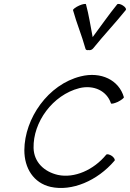

<svg xmlns="http://www.w3.org/2000/svg" viewBox="-20 -937 662 978"><path d="M454 -690C507 -756 567 -819 620 -885C625 -890 619 -901 606 -909C594 -917 581 -919 577 -915C533 -861 494 -804 452 -748C441 -804 433 -860 418 -915C418 -919 402 -917 384 -909C366 -901 351 -890 352 -885C370 -819 397 -756 415 -690C416 -683 423 -680 431 -682C439 -680 448 -683 454 -690ZM611 -442C586 -529 495 -574 391 -548C225 -507 105 -334 104 -172C104 -80 151 -5 238 15C346 39 476 -16 563 -118C568 -122 562 -133 551 -142C539 -150 526 -154 521 -149C457 -71 359 -28 275 -46C205 -62 153 -111 151 -183C148 -315 248 -453 384 -488C458 -506 524 -474 545 -411C546 -406 562 -410 580 -418C598 -427 612 -438 611 -442Z"/></svg>

Font: Nupuram ExtraLight Oblique
Style: Regular
Weight: 200
Designer: Santhosh Thottingal (santhosh.thottingal@gmail.com)
Foundry: SMC
Version: Version 1.000